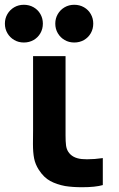

<svg xmlns="http://www.w3.org/2000/svg" viewBox="-58 -775 500 804"><path d="M104.5 -64Q89.5 -87.5 84.8 -112Q80 -136.5 80 -172.5L80.5 -229V-540H216.5V-237V-208Q216.5 -182 218.5 -166.5Q220.5 -151 227.5 -140Q244.5 -113 284.5 -109Q298.5 -108 306.5 -108Q337.5 -108 372.5 -113V0Q341.5 9 285.5 9Q245.5 9 214.5 4Q179.5 -2.5 152.5 -17Q125.5 -31.5 104.5 -64ZM173.5 -676Q173.5 -698 184 -716Q194.5 -734 212.5 -744.5Q230.5 -755 253 -755Q275.5 -755 293.8 -744.5Q312 -734 322.2 -716Q332.5 -698 332.5 -676Q332.5 -654 322.2 -636Q312 -618 293.8 -607.5Q275.5 -597 253 -597Q230.5 -597 212.5 -607.5Q194.5 -618 184 -636Q173.5 -654 173.5 -676ZM-37.5 -676Q-37.5 -698 -27 -716Q-16.5 -734 1.5 -744.5Q19.5 -755 42 -755Q64.5 -755 82.8 -744.5Q101 -734 111.2 -716Q121.5 -698 121.5 -676Q121.5 -654 111.2 -636Q101 -618 82.8 -607.5Q64.5 -597 42 -597Q19.5 -597 1.5 -607.5Q-16.5 -618 -27 -636Q-37.5 -654 -37.5 -676Z"/></svg>

Font: Hauora ExtraBold
Style: Regular
Weight: 800
Designer: Wayne Shih
Foundry: WCYS
Version: Version 1.001